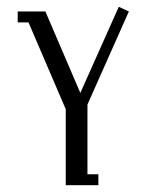

<svg xmlns="http://www.w3.org/2000/svg" viewBox="-20 -546 432 566"><path d="M32.2 -480V-512.2H113.8L216.8 -272L330.1 -525.9L359.9 -512.2L237.8 -237.8V-32.2H270V0H173.8V-224.1L64 -480Z"/></svg>

Font: Gawaa
Style: Regular
Weight: 400
Designer: T. Christopher White
Version: Version 1.0